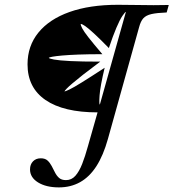

<svg xmlns="http://www.w3.org/2000/svg" viewBox="-20 -592 731 809"><path d="M228.2 197.6Q174.2 197.6 140.3 176.6Q106.5 155.6 106.5 121.8Q106.5 100.8 119 87.9Q131.5 75 151.6 75Q170.2 75 180.2 84.3Q190.3 93.5 197.6 107.3Q204.8 121 211.7 134.7Q218.5 148.4 229 157.7Q239.5 166.9 258.1 166.9Q281.5 166.9 297.6 148.8Q313.7 130.6 326.2 98.8Q338.7 66.9 350 25.8L391.1 -118.5Q247.6 -118.5 171.8 -170.6Q96 -222.6 96 -321Q96 -398.4 141.9 -454.8Q187.9 -511.3 273 -541.5Q358.1 -571.8 476.6 -571.8Q516.9 -571.8 554.8 -571Q592.7 -570.2 627.4 -570.2Q662.1 -570.2 691.1 -571L682.3 -539.5Q641.1 -537.9 618.1 -532.7Q595.2 -527.4 583.9 -514.9Q572.6 -502.4 566.1 -477.4L434.7 -6.5Q415.3 62.9 386.3 108.1Q357.3 153.2 317.7 175.4Q278.2 197.6 228.2 197.6ZM400.8 -151.6 510.5 -541.9Q507.3 -541.9 496 -525.4Q484.7 -508.9 470.2 -474.6Q455.6 -440.3 438.7 -389.5Q399.2 -429.8 375.4 -451.6Q351.6 -473.4 338.7 -482.3Q325.8 -491.1 320.2 -491.1Q319.4 -486.3 326.2 -473Q333.1 -459.7 353.2 -433.9Q373.4 -408.1 411.3 -363.7Q352.4 -363.7 310.9 -362.1Q269.4 -360.5 242.3 -358.1Q215.3 -355.6 201.6 -353.2Q187.9 -350.8 185.5 -348.4Q186.3 -345.2 207.7 -341.1Q229 -337.1 276.6 -334.7Q324.2 -332.3 402.4 -332.3Q358.9 -300 330.2 -277.4Q301.6 -254.8 285.1 -240.7Q268.5 -226.6 260.9 -218.5Q253.2 -210.5 251.6 -206.5Q256.5 -207.3 273.4 -215.3Q290.3 -223.4 325.4 -245.2Q360.5 -266.9 421 -306.5Q402.4 -229 399.6 -190.3Q396.8 -151.6 400.8 -151.6Z"/></svg>

Font: Playfair 5pt SemiExpanded Light 12pt
Style: Italic
Weight: 300
Italic angle: -15.6°
Version: Version 2.000;gftools[0.9.28]